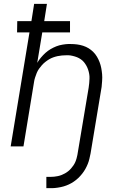

<svg xmlns="http://www.w3.org/2000/svg" viewBox="-20 -755 640 990"><path d="M219 215V157H241Q250 157 259.5 156Q269 155 278.5 153Q288 151 297 147.5Q306 144 315 139Q324 134 332 127.5Q340 121 346.5 113.5Q353 106 358.5 98Q364 90 368 81Q372 72 375 61Q378 50 379 44L437 -302Q439 -314 440 -326Q441 -338 441.5 -350Q442 -362 440 -373.5Q438 -385 434.5 -395.5Q431 -406 425.5 -416Q420 -426 413 -434.5Q406 -443 396.5 -449.5Q387 -456 377 -460Q367 -464 354 -467Q341 -470 333 -470H322Q311 -470 299.5 -469Q288 -468 276.5 -465.5Q265 -463 254 -459Q243 -455 233 -449Q223 -443 213.5 -435.5Q204 -428 196 -419Q188 -410 181 -400Q174 -390 169.5 -379Q165 -368 161 -355.5Q157 -343 156 -335L101 0H35L132 -588H68L69 -646H142L156 -735H222L208 -646H341V-588H198L172 -431Q180 -445 191 -458Q202 -471 214 -482Q226 -493 240.5 -501.5Q255 -510 270 -516Q285 -522 303.5 -525Q322 -528 332 -528H344Q361 -528 377 -526Q393 -524 408.5 -519Q424 -514 437 -506Q450 -498 461 -487Q472 -476 480 -462.5Q488 -449 493.5 -434.5Q499 -420 502 -404.5Q505 -389 506.5 -372.5Q508 -356 506.5 -337Q505 -318 504 -307L447 36Q444 50 441 63.5Q438 77 432.5 90.5Q427 104 420 116.5Q413 129 403.5 141Q394 153 383.5 163Q373 173 360.5 181.5Q348 190 335 196Q322 202 308.5 206Q295 210 278 212.5Q261 215 253 215Z"/></svg>

Font: Iosevka Aile Light
Style: Italic
Weight: 300
Italic angle: -9°
Designer: Belleve Invis
Foundry: Belleve Invis
Version: Version 31.1.0; ttfautohint (v1.8.4)